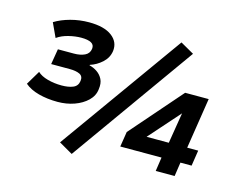

<svg xmlns="http://www.w3.org/2000/svg" viewBox="-104 -892 1332 1079"><g transform="rotate(15 561.5 -352.5)"><path d="M239 -232Q179 -232 128.5 -245.5Q78 -259 47 -286L96 -368Q117 -348 155.5 -337.5Q194 -327 237 -327Q277 -327 303.5 -338Q330 -349 334 -379Q338 -407 316.5 -417.5Q295 -428 258 -428H150L165 -518H258Q295 -518 320.5 -530Q346 -542 350 -570Q353 -594 333.5 -604.5Q314 -615 276 -615Q242 -615 203 -605.5Q164 -596 136 -576L98 -658Q137 -682 189 -696Q241 -710 296 -710Q384 -710 429 -676Q474 -642 467 -588Q461 -548 430 -520Q399 -492 361 -480L360 -477Q385 -471 406 -456.5Q427 -442 438.5 -419Q450 -396 445 -361Q441 -322 411 -293Q381 -264 336 -248Q291 -232 239 -232ZM392 30 312 -16 826 -735 905 -690ZM873 0 885 -81H645L659 -169L919 -467H1056L1010 -172H1074L1060 -81H995L983 0ZM903 -172 934 -362H942L756 -152L754 -172Z"/></g></svg>

Font: Nunito Sans 7pt ExtraBold
Style: Italic
Weight: 800
Italic angle: -9°
Designer: Vernon Adams
Foundry: Vernon Adams
Version: Version 3.101;gftools[0.9.27]